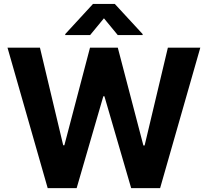

<svg xmlns="http://www.w3.org/2000/svg" viewBox="-20 -974 1076 994"><path d="M226.9 0H376.8L514.9 -475.5H520.6L659.1 0H808.9L1017 -727.3H849.1L728.7 -220.9H722.3L589.8 -727.3H446L313.2 -221.9H307.2L186.8 -727.3H18.8ZM317.8 -792.6H446.7L518.1 -879.3L589.5 -792.6H718.4V-797.6L574.2 -953.8H461.6L317.8 -797.6Z"/></svg>

Font: Magic Ui Pro
Style: Bold
Weight: 700
Designer: Stefan Endress, Andreas Faust
Version: Version 1.000;FEAKit 1.0